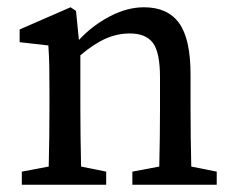

<svg xmlns="http://www.w3.org/2000/svg" viewBox="-20 -508 646 528"><path d="M40 0V-36L114 -50Q115 -88 115.5 -132Q116 -176 116 -210V-258Q116 -299 115.5 -326Q115 -353 113 -383L34 -392V-427L174 -488L189 -478L197 -398Q234 -438 282 -463Q330 -488 376 -488Q441 -488 472.5 -444.5Q504 -401 504 -303V-210Q504 -176 504.5 -132Q505 -88 506 -50L576 -36V0H344V-36L418 -50Q419 -87 419.5 -131.5Q420 -176 420 -210V-295Q420 -364 400.5 -390Q381 -416 337 -416Q303 -416 271 -402Q239 -388 201 -356V-210Q201 -177 201.5 -132.5Q202 -88 203 -50L272 -36V0Z"/></svg>

Font: Source Serif Pro
Style: Regular
Weight: 400
Designer: Frank Grießhammer
Foundry: Adobe Systems Incorporated
Version: Version 3.001;hotconv 1.0.111;makeotfexe 2.5.65597